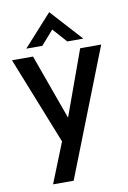

<svg xmlns="http://www.w3.org/2000/svg" viewBox="-99 -767 693 1036"><g transform="rotate(-10 247.5 -249.0)"><path d="M105.5 210 193.4 -9.8 3.4 -487.8H118.7L247.6 -130.4L377 -487.8H492.2L218.3 210ZM90.3 -536.1 246.1 -708.5 402.8 -536.1H314.9L246.1 -613.3L178.2 -536.1Z"/></g></svg>

Font: Acari Sans SemiBold
Style: Regular
Weight: 600
Designer: Alfredo Marco Pradil and Stefan Peev
Foundry: Hanken Design Co.
Version: Version 1.045;January 11, 2019;FontCreator 11.5.0.2425 64-bi